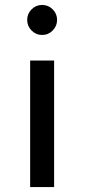

<svg xmlns="http://www.w3.org/2000/svg" viewBox="-20 -757 342 777"><path d="M150.5 -615.5Q175.5 -615.5 193.2 -633.5Q211 -651.5 211 -676.5Q211 -701.5 193.2 -719.2Q175.5 -737 150.5 -737Q125.5 -737 107.8 -719.2Q90 -701.5 90 -676.5Q90 -651.5 107.8 -633.5Q125.5 -615.5 150.5 -615.5ZM102 0H199V-512H102Z"/></svg>

Font: Spartan Medium
Style: Regular
Weight: 500
Designer: Matt Bailey, Mirko Velimirovic
Foundry: Matt Bailey
Version: Version 1.003; ttfautohint (v1.8.3)